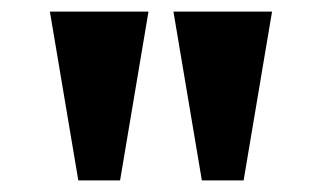

<svg xmlns="http://www.w3.org/2000/svg" viewBox="-20 -734 555 331"><path d="M115 -423H187L236 -714H66ZM328 -423H400L449 -714H279Z"/></svg>

Font: Noto Serif Georgian Condensed Black
Style: Regular
Weight: 900
Width: 3
Designer: Monotype Design Team, Akaki Razmadze
Foundry: Google LLC
Version: Version 2.003